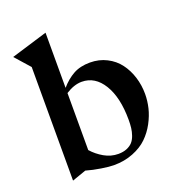

<svg xmlns="http://www.w3.org/2000/svg" viewBox="-131 -816 860 933"><g transform="rotate(-20 299.0 -349.5)"><path d="M208 -397.9V-103Q232.9 -74.7 267.3 -54.9Q301.8 -35.2 339.8 -35.2Q365.2 -35.2 384.3 -43.2Q403.3 -51.3 414.3 -63.7Q425.3 -76.2 431.9 -95Q438.5 -113.8 440.7 -132.3Q442.9 -150.9 442.9 -173.8Q442.9 -289.6 401.4 -357.7Q359.9 -425.8 291 -425.8Q251.5 -425.8 208 -397.9ZM20 -652.8 208 -710V-424.8Q238.8 -460.4 274.4 -480.2Q310.1 -500 360.8 -500Q407.7 -500 446.5 -480.2Q485.4 -460.4 510 -427.5Q534.7 -394.5 547.9 -352.5Q561 -310.5 561 -265.1Q561 -230 552.5 -193.8Q543.9 -157.7 524.2 -120.8Q504.4 -84 475.3 -55.7Q446.3 -27.3 400.9 -9.3Q355.5 8.8 300.8 8.8Q277.3 8.8 236.6 2.4Q195.8 -3.9 160.2 -14.2L87.9 11.2V-576.2Z"/></g></svg>

Font: Bluu Next
Style: Bold
Weight: 700
Designer: Jean-Baptiste Morizot, Igor Stepanchenko (Cyrillic)
Foundry: Igor Stepanchenko
Version: Version 1.005